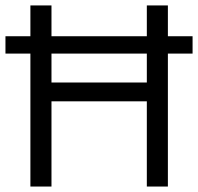

<svg xmlns="http://www.w3.org/2000/svg" viewBox="-20 -683 725 703"><path d="M91.3 -550.3V-663.1H168.5V-550.3H517.6V-663.1H594.7V-550.3H685.1V-486.8H594.7V0H517.6V-312H168.5V0H91.3V-486.8H0V-550.3ZM517.6 -380.9V-486.8H168.5V-380.9Z"/></svg>

Font: Bpm'online Open Sans
Style: Regular
Weight: 400
Foundry: Ascender Corporation
Version: Version 1.10